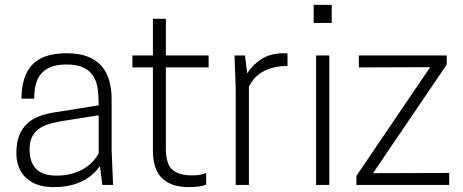

<svg xmlns="http://www.w3.org/2000/svg" viewBox="-20 -757 1895 786"><path d="M199 9Q128 9 87.5 -28Q47 -65 47 -131Q47 -173 59 -203Q71 -233 93.5 -253Q116 -273 147 -283.5Q178 -294 217 -299L384 -326Q384 -360 380.5 -390Q377 -420 363.5 -443Q350 -466 323.5 -479.5Q297 -493 252 -493Q213 -493 187.5 -482.5Q162 -472 147 -453.5Q132 -435 126 -409Q120 -383 120 -353H68Q68 -446 112.5 -492.5Q157 -539 252 -539Q304 -539 339.5 -525Q375 -511 396.5 -486Q418 -461 427.5 -426Q437 -391 437 -350V-140L443 0H399L389 -77Q328 9 199 9ZM211 -38Q247 -38 276 -46.5Q305 -55 326 -68Q347 -81 361.5 -97.5Q376 -114 384 -129V-285L231 -261Q204 -256 180 -249Q156 -242 138.5 -229Q121 -216 111 -196Q101 -176 101 -145Q101 -93 128 -65.5Q155 -38 211 -38Z M753 9Q720 9 693 1Q666 -7 646.5 -24.5Q627 -42 616.5 -70.5Q606 -99 606 -141V-481H522V-530H606V-680H659V-530H834V-481H659V-149Q659 -86 685.5 -62.5Q712 -39 766 -39Q803 -39 824 -49V-1Q799 9 753 9Z M999 0H945V-390L940 -530H983L992 -456Q1013 -491 1050 -515Q1087 -539 1142 -539Q1146 -539 1149.5 -538.5Q1153 -538 1157 -538V-487Q1121 -487 1094 -479Q1067 -471 1048.5 -459Q1030 -447 1018 -432Q1006 -417 999 -402Z M1328 0H1274V-530H1328ZM1338 -663H1264V-737H1338Z M1819 0H1439V-37L1741 -482L1449 -481V-530H1809V-493L1507 -48L1819 -49Z"/></svg>

Font: Tanohe Sans Light
Style: Regular
Weight: 300
Designer: Village Type and Design LLC & Cristiano Sobral
Foundry: Cooper Hewitt Smithsonian Design Museum
Version: Version 1.00;September 29, 2021;FontCreator 13.0.0.2655 64-b